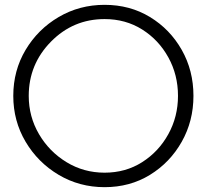

<svg xmlns="http://www.w3.org/2000/svg" viewBox="-20 -762 856 795"><path d="M413 13Q309 13 223 -38Q137 -89 86 -175Q35 -261 35 -365Q35 -470 86 -555.5Q137 -641 223 -691.5Q309 -742 413 -742Q518 -742 601 -691.5Q684 -641 732.5 -555.5Q781 -470 781 -365Q781 -261 732.5 -175Q684 -89 601 -38Q518 13 413 13ZM413 -47Q500 -47 568.5 -90.5Q637 -134 677 -206.5Q717 -279 717 -365Q717 -452 677 -524.5Q637 -597 568.5 -640Q500 -683 413 -683Q283 -683 191 -589.5Q99 -496 99 -365Q99 -279 141.5 -206.5Q184 -134 255.5 -90.5Q327 -47 413 -47Z"/></svg>

Font: Gardens CM
Style: Regular
Weight: 400
Designer: Created by: Aleksander Shevchuk, 2010. Modifed by: Daren Olsen, 2020.
Foundry: High-Logic / FontCreator v.13.0.0 build 2663 (64-bit)
Version: Version 3.003 Ukrainian, initial release